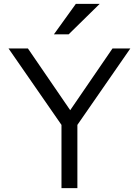

<svg xmlns="http://www.w3.org/2000/svg" viewBox="-20 -970 716 990"><path d="M297 0V-326L24 -720H124L361 -374H323L560 -720H652L379 -326V0ZM334 -793H258L371 -950H494Z"/></svg>

Font: Instrument Sans
Style: Regular
Weight: 400
Designer: Rodrigo Fuenzalida
Foundry: fragTYPE
Version: Version 1.000;gftools[0.9.28]